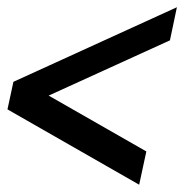

<svg xmlns="http://www.w3.org/2000/svg" viewBox="-39 -592 502 524"><path d="M340.8 -87.9 -18.6 -293.5 -2.4 -368.7 443.8 -572.3 424.8 -481.9 93.8 -331.1 360.4 -178.7Z"/></svg>

Font: Munson
Style: Bold Italic
Weight: 700
Italic angle: -12°
Designer: Paul James MIller
Foundry: High-Logic / Made with FontCreator
Version: Version 2.10;May 5, 2019;FontCreator 11.5.0.2430 64-bit